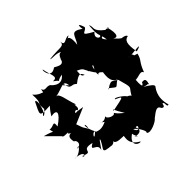

<svg xmlns="http://www.w3.org/2000/svg" viewBox="-245 -960 1253 1253"><g transform="rotate(-45 381.0 -334.0)"><path d="M224 -349C186 -343 226 -375 230 -352C258 -357 229 -412 251 -385C225 -453 224 -522 193 -514C269 -528 300 -566 307 -506C239 -579 252 -540 287 -537C298 -471 320 -508 349 -477C413 -528 415 -503 427 -484C385 -491 430 -545 393 -570C343 -553 363 -560 388 -548C469 -512 427 -530 488 -443C510 -461 478 -462 521 -517C455 -465 445 -537 461 -481C557 -507 477 -476 491 -420C505 -449 535 -380 525 -426C521 -392 506 -331 556 -311C504 -277 532 -268 474 -312C454 -285 493 -333 522 -328C551 -315 562 -297 558 -307C590 -195 578 -227 552 -180C535 -156 565 -170 521 -189C527 -193 457 -249 453 -230C509 -205 508 -207 394 -184C397 -206 399 -181 436 -122C410 -144 397 -154 385 -174C379 -149 317 -180 331 -199C292 -161 251 -212 302 -174C224 -137 203 -188 211 -172C152 -116 209 -215 222 -158C164 -264 212 -275 196 -216C160 -269 164 -281 179 -238L159 -294L271 -342ZM50 -349C61 -312 55 -354 50 -353C28 -290 33 -296 87 -294C56 -289 127 -262 148 -263C121 -272 50 -306 70 -224C82 -229 103 -179 50 -176C96 -205 37 -129 -7 -143C95 -137 43 -89 40 -120C127 -80 47 -157 148 -133C84 -96 176 -115 156 -59C188 -103 204 -130 198 -107C170 -48 131 -40 231 -32C188 -45 247 -9 259 -62C238 -28 269 -22 319 -21C340 -30 288 34 377 82C368 95 295 61 373 7C378 41 407 61 371 30C392 45 443 39 419 -5C455 -17 416 49 400 -9C426 6 461 70 444 69C460 98 542 56 549 41C593 6 615 -8 628 24C661 53 650 -34 654 11C673 1 653 52 677 40C649 -52 698 -98 698 -102C711 -112 676 -138 642 -156C698 -137 663 -165 680 -142C698 -206 658 -176 659 -188C659 -188 631 -125 639 -228C647 -207 646 -242 599 -230C662 -208 696 -256 712 -221C740 -297 755 -284 768 -337C721 -351 767 -337 720 -377C736 -350 705 -364 684 -364C748 -355 768 -366 769 -363C832 -371 806 -359 775 -351C761 -432 771 -457 804 -463C803 -481 757 -483 767 -481C736 -502 725 -526 711 -534C753 -488 772 -517 747 -601C768 -571 740 -604 730 -594C658 -649 694 -662 675 -693C666 -581 683 -618 692 -544C647 -595 711 -566 678 -595C677 -572 628 -604 671 -637C570 -691 637 -673 647 -704C625 -771 624 -724 629 -705C555 -758 566 -706 531 -656C546 -772 484 -707 534 -740C500 -747 472 -696 466 -753C472 -705 430 -728 338 -715C353 -705 387 -718 424 -698C382 -701 391 -627 389 -685C391 -597 313 -670 318 -658C253 -612 248 -711 258 -700C265 -646 303 -594 250 -600C317 -553 239 -574 322 -590C271 -522 212 -604 223 -592C200 -614 166 -582 160 -621C163 -601 161 -651 150 -565C206 -609 145 -571 93 -634C99 -533 75 -591 82 -513C52 -471 25 -477 68 -507C93 -574 84 -592 74 -589C33 -504 16 -494 123 -502C79 -452 78 -433 81 -445C142 -457 144 -424 63 -370C71 -428 45 -384 12 -393C17 -352 38 -367 -46 -389L43 -300Z"/></g></svg>

Font: Hussar Lance
Style: ExBd
Weight: 700
Foundry: Cannot Into Space Fonts, PlusOne Fonts
Version: Version 2.270